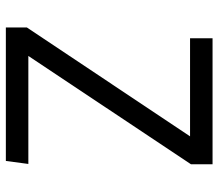

<svg xmlns="http://www.w3.org/2000/svg" viewBox="-64 -664 729 640"><g transform="rotate(90 300.0 -344.5)"><path d="M527 -75 517 0H72V-70L435 -614H108V-689H528V-617L167 -75Z"/></g></svg>

Font: FiraDG Mono
Style: Regular
Weight: 400
Designer: Carrois Corporate & Edenspiekermann AG
Foundry: Carrois Corporate GbR & Edenspiekermann AG
Version: Version 3.206